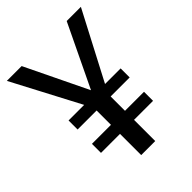

<svg xmlns="http://www.w3.org/2000/svg" viewBox="-194 -770 871 871"><g transform="rotate(-45 241.5 -334.5)"><path d="M309 -344H409V-286H287V-194H409V-136H287V0H197V-136H75V-194H197V-286H75V-344H175L4 -669H99L244 -369L388 -669H479Z"/></g></svg>

Font: Fira Sans Condensed
Style: Regular
Weight: 400
Width: 3
Designer: bBox Type GmbH & Carrois Corporate GbR & Edenspiekermann AG
Foundry: bBox Type GmbH & Carrois Corporate GbR & Edenspiekermann AG
Version: Version 4.301